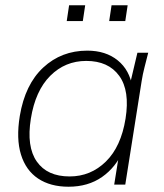

<svg xmlns="http://www.w3.org/2000/svg" viewBox="-20 -700 623 728"><path d="M240 8Q171 8 124.5 -23Q78 -54 59.5 -114Q41 -174 55 -260Q75 -380 144 -444Q213 -508 311 -508Q381 -508 426.5 -471Q472 -434 482 -369H470L501 -500H542Q535 -472 528 -445Q521 -418 517 -392L455 0H413L434 -131H448Q420 -66 367 -29Q314 8 240 8ZM244 -31Q324 -31 381.5 -87.5Q439 -144 456 -250Q473 -356 432 -412.5Q391 -469 307 -469Q227 -469 170.5 -412.5Q114 -356 97 -250Q80 -144 119.5 -87.5Q159 -31 244 -31ZM394 -620 403 -680H464L455 -620ZM233 -620 242 -680H303L294 -620Z"/></svg>

Font: Mulish ExtraLight ExtraLight
Style: Italic
Weight: 250
Italic angle: -9°
Version: Version 3.603